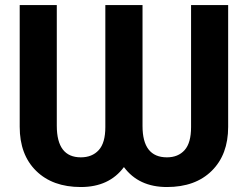

<svg xmlns="http://www.w3.org/2000/svg" viewBox="-20 -731 987 761"><path d="M884.3 -710.9V-228Q884.3 -118.2 819.3 -54Q754.4 10.3 641.6 10.3Q529.8 10.3 471.2 -68.8Q412.6 10.3 300.3 10.3Q188.5 10.3 123.3 -53.7Q58.1 -117.7 58.1 -228.5V-710.9H205.1V-232.4Q205.1 -107.4 300.3 -107.4Q345.2 -107.4 371.3 -136Q397.5 -164.6 397.5 -227.1V-710.9H544.9V-231.4Q544.9 -107.4 641.6 -107.4Q686 -107.4 711.7 -136Q737.3 -164.6 737.3 -227.1V-710.9Z"/></svg>

Font: SteelSelectRoboto
Style: Roboto-Bold
Weight: 700
Designer: Google
Version: Version 2.137; 2017